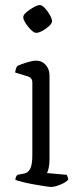

<svg xmlns="http://www.w3.org/2000/svg" viewBox="-20 -740 314 760"><path d="M183 0Q176 0 157 -3Q138 -6 115 -10Q92 -14 71.5 -19Q51 -24 41 -28Q41 -35 43.5 -40Q46 -45 49 -48L75 -53Q90 -55 99 -71Q108 -87 108 -126V-414Q108 -431 92 -437L40 -453Q41 -462 43.5 -469Q46 -476 49 -479Q63 -486 86.5 -493Q110 -500 122 -500Q146 -500 161 -483Q176 -466 176 -441V-111Q176 -89 172.5 -74.5Q169 -60 166 -55L244 -48Q245 -45 247.5 -40Q250 -35 250 -29Q241 -18 218.5 -9Q196 0 183 0ZM123 -610Q115 -610 103 -621.5Q91 -633 81.5 -648Q72 -663 72 -672Q72 -681 85 -692Q98 -703 113.5 -711.5Q129 -720 138 -720Q146 -720 157.5 -708Q169 -696 177.5 -680.5Q186 -665 186 -656Q186 -648 174.5 -637Q163 -626 148 -618Q133 -610 123 -610Z"/></svg>

Font: Texturina 72pt Light
Style: Regular
Weight: 300
Designer: Guillermo Torres Carreño
Foundry: Omnibus-Type
Version: Version 1.002; ttfautohint (v1.8.3)